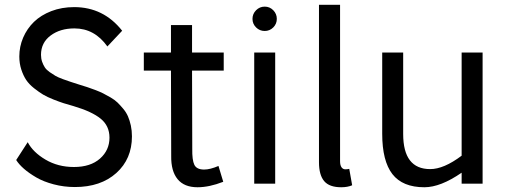

<svg xmlns="http://www.w3.org/2000/svg" viewBox="-20 -770 2124 805"><path d="M430.2 -575.2Q376.5 -650.9 292 -650.9Q231.9 -650.9 191.9 -620.8Q151.9 -590.8 151.9 -540Q151.9 -524.4 156.7 -510.7Q161.6 -497.1 168.2 -487.1Q174.8 -477.1 188.5 -467.5Q202.1 -458 212.6 -451.9Q223.1 -445.8 243.7 -438.2Q264.2 -430.7 276.4 -426.8Q288.6 -422.9 313 -415Q333.5 -408.7 345.7 -404.8Q357.9 -400.9 378.4 -393.1Q398.9 -385.3 412.1 -378.7Q425.3 -372.1 443.4 -361.6Q461.4 -351.1 472.7 -340.1Q483.9 -329.1 496.6 -314Q509.3 -298.8 516.6 -282Q523.9 -265.1 528.6 -243.7Q533.2 -222.2 533.2 -198.2Q533.2 -103.5 467.8 -44.7Q402.3 14.2 293.9 14.2Q248 14.2 205.3 2.9Q162.6 -8.3 132.1 -26.1Q101.6 -43.9 80.3 -62.5Q59.1 -81.1 47.9 -99.1L96.2 -173.8Q118.2 -131.8 170.7 -100.8Q223.1 -69.8 290 -69.8Q359.4 -69.8 399.2 -105Q439 -140.1 439 -192.9Q439 -242.2 402.3 -272.2Q365.7 -302.2 288.1 -325.2Q262.2 -332.5 246.6 -337.4Q231 -342.3 204.3 -352.8Q177.7 -363.3 160.6 -373.5Q143.6 -383.8 122.8 -400.1Q102.1 -416.5 89.8 -434.8Q77.6 -453.1 69.3 -478.5Q61 -503.9 61 -533.2Q61 -574.7 77.1 -612.3Q93.3 -649.9 122.3 -678.2Q151.4 -706.5 195.1 -723.4Q238.8 -740.2 291 -740.2Q414.1 -740.2 492.2 -641.1Z M918 -549.8V-474.1H785.2L786.1 -147Q785.2 -98.6 794.9 -78.9Q804.7 -59.1 835.9 -59.1Q860.8 -59.1 896 -74.2L916 -7.8Q857.4 15.1 808.1 15.1Q752.4 15.1 724.6 -18.8Q696.8 -52.7 697.8 -116.2L696.8 -474.1H583V-549.8H696.8V-665H785.2V-549.8Z M1053.7 -727.1Q1068.8 -742.2 1089.8 -742.2Q1110.8 -742.2 1125.7 -727.1Q1140.6 -711.9 1140.6 -690.9Q1140.6 -669.9 1125.7 -655Q1110.8 -640.1 1089.8 -640.1Q1068.8 -640.1 1053.7 -655Q1038.6 -669.9 1038.6 -690.9Q1038.6 -711.9 1053.7 -727.1ZM1133.8 0H1045.9V-549.8H1133.8Z M1405.8 -94.2Q1405.8 -77.1 1411.9 -68.6Q1418 -60.1 1427.7 -60.1Q1436.5 -60.1 1444.3 -62L1456.5 6.8Q1437.5 15.1 1410.6 15.1Q1360.8 15.1 1339.1 -10.7Q1317.4 -36.6 1317.4 -89.8V-750H1405.8Z M1915.5 -549.8H2003.4V0H1915.5V-45.9Q1827.1 15.1 1759.3 15.1Q1668 15.1 1625.2 -40Q1582.5 -95.2 1582.5 -209V-549.8H1670.4V-208Q1670.4 -61 1783.7 -61Q1840.8 -61 1915.5 -117.2Z"/></svg>

Font: Stilu
Style: Regular
Weight: 400
Designer: Genilson Lima Santos
Foundry: Genilson Lima Santos
Version: Version 1.200;PS 001.200;hotconv 1.0.88;makeotf.lib2.5.64775